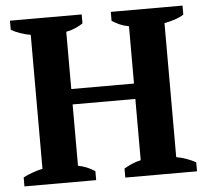

<svg xmlns="http://www.w3.org/2000/svg" viewBox="-51 -754 870 808"><g transform="rotate(-5 384.5 -350.0)"><path d="M323 0H20V-38Q37 -47 59.5 -55Q82 -63 102 -67V-633Q78 -637 56 -645Q34 -653 20 -662V-700H323V-662Q308 -652 289.5 -644Q271 -636 252 -633V-391H517V-633Q495 -637 477.5 -645Q460 -653 446 -662V-700H749V-662Q732 -651 710 -644Q688 -637 667 -633V-67Q690 -63 711.5 -55Q733 -47 749 -38V0H446V-38Q461 -47 479 -55Q497 -63 517 -67V-326H252V-67Q272 -63 289 -56Q306 -49 323 -38Z"/></g></svg>

Font: PT Serif
Style: Bold
Weight: 700
Designer: A.Korolkova, O.Umpeleva, V.Yefimov
Foundry: ParaType Ltd
Version: Version 1.000W OFL; ttfautohint (v1.6)